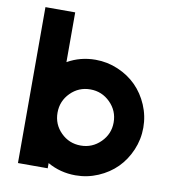

<svg xmlns="http://www.w3.org/2000/svg" viewBox="-83 -804 804 887"><g transform="rotate(10 319.5 -360.5)"><path d="M58.6 0V-731.4H198.2V-498Q258.3 -532.2 329.6 -532.2Q384.8 -532.2 435.1 -510.7Q485.4 -489.3 521.5 -453.1Q557.6 -417 579.1 -366.7Q600.6 -316.4 600.6 -261.2Q600.6 -206.1 579.1 -155.8Q557.6 -105.5 521.5 -69.3Q485.4 -33.2 435.1 -11.7Q384.8 9.8 329.6 9.8Q258.3 9.8 198.2 -24.4V0ZM461.4 -261.2Q461.4 -315.9 422.6 -354.5Q383.8 -393.1 329.6 -393.1Q274.9 -393.1 236.6 -354.5Q198.2 -315.9 198.2 -261.2Q198.2 -206.5 236.6 -168.2Q274.9 -129.9 329.6 -129.9Q383.8 -129.9 422.6 -168.5Q461.4 -207 461.4 -261.2Z"/></g></svg>

Font: Basically A Sans Serif
Style: Bold
Weight: 700
Designer: Hyung-Suk Kim
Foundry: Mental Design
Version: 1.000